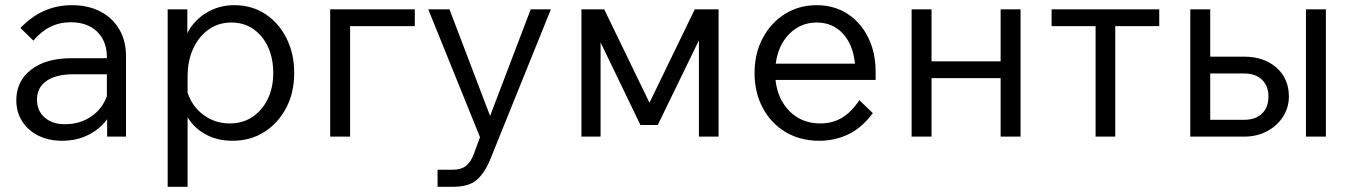

<svg xmlns="http://www.w3.org/2000/svg" viewBox="-20 -528 5229 742"><path d="M220 16Q168 16 128 -4Q88 -24 65.5 -59.5Q43 -95 43 -140Q43 -215 100.5 -259Q158 -303 255 -303H393V-307Q393 -369 355.5 -405.5Q318 -442 253 -442Q168 -442 109 -371L59 -420Q143 -508 258 -508Q321 -508 368 -483.5Q415 -459 441 -414.5Q467 -370 467 -310V0H394V-67Q366 -29 321 -6.5Q276 16 220 16ZM231 -48Q289 -48 332 -77.5Q375 -107 393 -156V-241H264Q197 -241 160 -215.5Q123 -190 123 -143Q123 -100 152.5 -74Q182 -48 231 -48Z M705 194H628V-492H704V-400Q729 -449 777.5 -478.5Q826 -508 885 -508Q953 -508 1005 -474Q1057 -440 1087 -380.5Q1117 -321 1117 -246Q1117 -170 1086 -111Q1055 -52 1001.5 -18Q948 16 879 16Q820 16 775 -8.5Q730 -33 705 -75ZM705 -232V-169Q723 -116 767 -83.5Q811 -51 868 -51Q918 -51 955.5 -76Q993 -101 1014.5 -145Q1036 -189 1036 -246Q1036 -303 1015.5 -347Q995 -391 958.5 -416Q922 -441 874 -441Q825 -441 787 -414.5Q749 -388 727 -341Q705 -294 705 -232Z M1256 0V-492H1583V-427H1333V0Z M2031 -492H2109L1875 87Q1855 137 1824.5 165.5Q1794 194 1729 194H1671V128H1729Q1763 128 1782 112Q1801 96 1812 65L1835 2L1635 -492H1717L1874 -80Z M2227 0V-492H2315L2490 -131L2665 -492H2757V0H2681V-372L2522 -45H2455L2301 -364V0Z M3301 -141 3353 -91Q3314 -37 3261.5 -10.5Q3209 16 3146 16Q3072 16 3015.5 -18Q2959 -52 2927.5 -111.5Q2896 -171 2896 -246Q2896 -321 2927.5 -380.5Q2959 -440 3013.5 -474Q3068 -508 3136 -508Q3203 -508 3254.5 -475Q3306 -442 3335 -383.5Q3364 -325 3364 -249V-219H2977Q2985 -145 3031.5 -98Q3078 -51 3151 -51Q3197 -51 3234 -73Q3271 -95 3301 -141ZM3136 -441Q3074 -441 3030.5 -397Q2987 -353 2978 -282H3284Q3277 -355 3237.5 -398Q3198 -441 3136 -441Z M3503 0V-492H3580V-291H3847V-492H3924V0H3847V-226H3580V0Z M4214 0V-427H4044V-492H4460V-427H4290V0Z M4580 0V-492H4657V-309H4788Q4865 -309 4913 -266.5Q4961 -224 4961 -155Q4961 -112 4938 -76.5Q4915 -41 4876 -20.5Q4837 0 4788 0ZM5027 0V-492H5104V0ZM4788 -244H4657V-65H4788Q4832 -65 4857 -89Q4882 -113 4882 -155Q4882 -196 4857 -220Q4832 -244 4788 -244Z"/></svg>

Font: Wix Madefor Text
Style: Regular
Weight: 400
Designer: Dalton Maag Ltd
Foundry: Dalton Maag Ltd
Version: Version 3.100